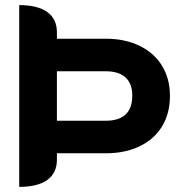

<svg xmlns="http://www.w3.org/2000/svg" viewBox="-20 -720 718 749"><path d="M55 -700Q127 -700 164.5 -673Q202 -646 202 -594V-569H392Q467 -569 524 -541.5Q581 -514 612 -463.5Q643 -413 643 -346Q643 -278 612.5 -227.5Q582 -177 525 -149.5Q468 -122 392 -122H202V-97Q202 -45 164.5 -18Q127 9 55 9ZM392 -249Q496 -249 496 -347Q496 -394 469.5 -418Q443 -442 392 -442H202V-249Z"/></svg>

Font: K2D ExtraBold
Style: Regular
Weight: 800
Designer: Katatrad Aksorn Co.,Ltd.
Foundry: Cadson Demak Co.,Ltd.
Version: Version 1.000; ttfautohint (v1.6)